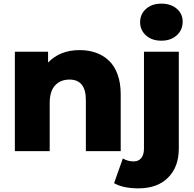

<svg xmlns="http://www.w3.org/2000/svg" viewBox="-20 -824 1056 1047"><path d="M61 0V-542H242.2V-482.9Q307.1 -550.8 414.1 -550.8Q462.9 -550.8 502.9 -536.6Q543 -522.5 573.5 -493.9Q604 -465.3 621.1 -418.5Q638.2 -371.6 638.2 -310.1V0H448.2V-278.8Q448.2 -390.1 358.9 -390.1Q310.1 -390.1 280.5 -358.4Q251 -326.7 251 -262.2V0ZM734.9 203.1Q651.4 203.1 602.1 174.8L649.9 40Q676.3 56.2 709 56.2Q734.9 56.2 750 38.3Q765.1 20.5 765.1 -15.1V-542H955.1V-14.2Q955.1 85.9 896.7 144.5Q838.4 203.1 734.9 203.1ZM976.1 -706.1Q976.1 -660.6 943.8 -631.3Q911.6 -602.1 859.9 -602.1Q808.1 -602.1 776.1 -630.9Q744.1 -659.7 744.1 -703.1Q744.1 -746.6 776.1 -775.4Q808.1 -804.2 859.9 -804.2Q911.6 -804.2 943.8 -776.6Q976.1 -749 976.1 -706.1Z"/></svg>

Font: Montserrat ExtraBold
Style: Regular
Weight: 800
Designer: Julieta Ulanovsky
Foundry: Julieta Ulanovsky
Version: Version 9.000